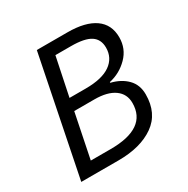

<svg xmlns="http://www.w3.org/2000/svg" viewBox="-151 -789 902 923"><g transform="rotate(-30 300.0 -328.0)"><path d="M41 0 173 -656H343Q442 -656 494.5 -619Q547 -582 547 -511Q547 -448 503.5 -404Q460 -360 400 -347V-343Q454 -330 487 -296.5Q520 -263 520 -210Q520 -105 445.5 -52.5Q371 0 248 0ZM194 -378H284Q375 -378 421 -410.5Q467 -443 467 -500Q467 -546 433.5 -568Q400 -590 324 -590H238ZM132 -66H242Q444 -66 444 -206Q444 -256 405 -284Q366 -312 294 -312H182Z"/></g></svg>

Font: TypoPRO Source Code Pro
Style: Italic
Weight: 400
Italic angle: -11°
Monospace: yes
Designer: Paul D. Hunt, Teo Tuominen
Foundry: Adobe Systems Incorporated
Version: Version 1.030;PS 1.0;hotconv 1.0.84;makeotf.lib2.5.63406